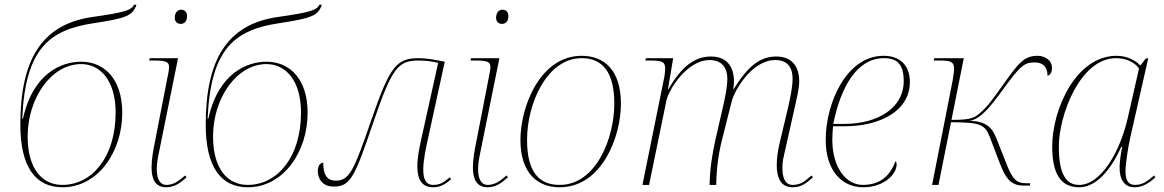

<svg xmlns="http://www.w3.org/2000/svg" viewBox="-20 -782 4921 812"><path d="M244 10C394 10 497 -139 497 -305C497 -446 423 -521 323 -521C242 -521 120 -474 77 -280H74C87 -581 192 -656 377 -684C515 -705 542 -716 557 -762H547C534 -738 509 -730 370 -710C155 -679 66 -527 66 -255C66 -79 128 10 244 10ZM244 0C161 0 97 -64 97 -205C97 -367 197 -511 323 -511C403 -511 469 -443 469 -306C469 -118 369 0 244 0Z M744 -681C758 -681 771 -690 771 -714C771 -731 761 -741 746 -741C730 -741 719 -727 719 -707C719 -690 730 -681 744 -681ZM683 10C717 10 741 -7 769 -32L763 -40C735 -15 713 0 683 0C661 0 643 -18 643 -66C643 -83 645 -102 650 -126L733 -536H613L611 -526H632C682 -526 695 -520 695 -499C695 -493 694 -487 693 -479L635 -181C628 -147 621 -108 621 -74C621 -27 635 10 683 10Z M1028 10C1178 10 1281 -139 1281 -305C1281 -446 1207 -521 1107 -521C1026 -521 904 -474 861 -280H858C871 -581 976 -656 1161 -684C1299 -705 1326 -716 1341 -762H1331C1318 -738 1293 -730 1154 -710C939 -679 850 -527 850 -255C850 -79 912 10 1028 10ZM1028 0C945 0 881 -64 881 -205C881 -367 981 -511 1107 -511C1187 -511 1253 -443 1253 -306C1253 -118 1153 0 1028 0Z M1812 10C1842 10 1864 -3 1888 -24L1882 -32C1857 -11 1842 0 1812 0C1780 0 1770 -26 1770 -66C1770 -103 1782 -160 1791 -200L1861 -521C1828 -528 1784 -536 1753 -536C1657 -536 1630 -504 1552 -279C1477 -62 1459 -18 1400 -18C1365 -18 1347 -40 1347 -94C1333 -94 1324 -78 1324 -59C1324 -33 1338 7 1391 7C1463 7 1480 -33 1560 -268C1638 -497 1665 -526 1750 -526C1788 -526 1805 -522 1833 -516L1763 -200C1753 -155 1745 -116 1745 -79C1745 -20 1766 10 1812 10Z M2103 -681C2117 -681 2130 -690 2130 -714C2130 -731 2120 -741 2105 -741C2089 -741 2078 -727 2078 -707C2078 -690 2089 -681 2103 -681ZM2042 10C2076 10 2100 -7 2128 -32L2122 -40C2094 -15 2072 0 2042 0C2020 0 2002 -18 2002 -66C2002 -83 2004 -102 2009 -126L2092 -536H1972L1970 -526H1991C2041 -526 2054 -520 2054 -499C2054 -493 2053 -487 2052 -479L1994 -181C1987 -147 1980 -108 1980 -74C1980 -27 1994 10 2042 10Z M2347 10C2525 10 2606 -203 2606 -343C2606 -488 2533 -546 2440 -546C2264 -546 2181 -331 2181 -190C2181 -53 2250 10 2347 10ZM2347 0C2263 0 2209 -50 2209 -190C2209 -346 2294 -536 2440 -536C2527 -536 2578 -478 2578 -344C2578 -196 2500 0 2347 0Z M3332 10C3369 10 3390 -7 3418 -32L3412 -40C3383 -15 3367 0 3332 0C3297 0 3289 -37 3289 -70C3289 -91 3292 -111 3294 -118L3342 -332C3349 -364 3360 -407 3360 -438C3360 -495 3334 -543 3263 -543C3197 -543 3145 -506 3083 -405H3081C3083 -417 3084 -428 3084 -438C3084 -495 3058 -543 2987 -543C2921 -543 2865 -505 2807 -405H2805L2827 -536H2712L2709 -526H2731C2780 -526 2793 -521 2793 -492C2793 -484 2792 -473 2790 -459L2697 0H2725L2798 -355C2808 -404 2886 -528 2981 -528C3040 -528 3056 -487 3056 -449C3056 -416 3048 -376 3038 -332L3007 -197C2992 -131 2982 -66 2981 0H3009C3010 -66 3018 -131 3035 -197L3075 -355C3085 -395 3157 -528 3259 -528C3315 -528 3332 -491 3332 -450C3332 -415 3323 -373 3314 -332L3277 -176C3270 -147 3265 -114 3265 -84C3265 -33 3280 10 3332 10Z M3631 10C3716 10 3772 -43 3772 -87C3772 -93 3770 -98 3767 -100C3747 -46 3709 0 3629 0C3557 0 3500 -75 3500 -191C3500 -208 3502 -241 3503 -248H3552C3705 -248 3828 -315 3828 -435C3828 -505 3787 -546 3717 -546C3558 -546 3472 -343 3472 -191C3472 -60 3540 10 3631 10ZM3550 -258H3504C3536 -416 3605 -536 3718 -536C3776 -536 3802 -509 3802 -438C3802 -328 3696 -258 3550 -258Z M4309 3H4336L4337 -7H4322C4278 -7 4262 -23 4235 -93L4195 -194C4177 -241 4153 -269 4081 -271C4137 -280 4187 -357 4242 -431C4300 -509 4318 -518 4356 -518C4388 -518 4410 -502 4410 -462C4418 -463 4429 -472 4429 -494C4429 -530 4396 -546 4368 -546C4313 -546 4289 -517 4234 -440C4169 -348 4149 -323 4116 -297C4096 -281 4075 -275 4004 -275L4056 -536H3931L3929 -526H3955C4000 -526 4015 -521 4015 -491C4015 -479 4012 -463 4009 -442L3922 0H3949L4002 -265C4131 -265 4146 -254 4167 -200L4209 -90C4233 -26 4257 3 4309 3Z M4544 10C4598 10 4663 -32 4722 -161H4726C4720 -135 4715 -94 4715 -76C4714 -23 4735 10 4778 10C4812 10 4839 -7 4866 -32L4861 -40C4832 -15 4812 0 4780 0C4750 0 4740 -22 4740 -58C4740 -90 4751 -160 4760 -200L4836 -535H4826L4803 -505C4780 -529 4744 -546 4702 -546C4530 -546 4430 -319 4430 -163C4430 -45 4467 10 4544 10ZM4544 0C4494 0 4458 -36 4458 -162C4458 -295 4548 -536 4700 -536C4738 -536 4778 -521 4797 -492L4749 -281C4717 -142 4637 0 4544 0Z"/></svg>

Font: Noto Serif Display Thin
Style: Italic
Weight: 100
Italic angle: -12°
Designer: Monotype Design Team
Foundry: Monotype Imaging Inc.
Version: Version 2.009